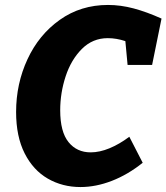

<svg xmlns="http://www.w3.org/2000/svg" viewBox="-20 -741 672 775"><path d="M223 -296Q223 -209 256.5 -167.5Q290 -126 346 -126Q382 -126 422 -142.5Q462 -159 502 -189L556 -84Q496 -36 431.5 -11Q367 14 305 14Q232 14 173 -20Q114 -54 79.5 -122Q45 -190 45 -289Q45 -403 91 -502Q137 -601 221.5 -661Q306 -721 416 -721Q467 -721 519.5 -707Q572 -693 632 -666L594 -479H495L486 -575Q450 -587 415 -587Q354 -587 310.5 -543.5Q267 -500 245 -433Q223 -366 223 -296Z"/></svg>

Font: Bitter Pro ExtraBold
Style: Italic
Weight: 800
Italic angle: -9°
Designer: Sol Matas, and Bitter project Authors
Foundry: Sol Matas
Version: Version 1.010